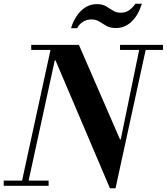

<svg xmlns="http://www.w3.org/2000/svg" viewBox="-30 -994 892 1027"><path d="M558 13 267 -671H263L273 -754H392L612 -248H616L578 13ZM-10 0V-28H230V0ZM82 0 246 -754H281L117 0ZM137 -727V-754H392V-727ZM562 13 720 -754H755L588 13ZM612 -727V-754H842V-727ZM350 -843Q360 -878 379.5 -907.5Q399 -937 426.5 -954.5Q454 -972 487 -972Q518 -972 537 -960.5Q556 -949 574 -937.5Q592 -926 616 -926Q645 -926 665 -942.5Q685 -959 694 -974H729Q709 -911 673 -877.5Q637 -844 590 -844Q559 -844 539 -855.5Q519 -867 501.5 -878.5Q484 -890 459 -890Q433 -890 412.5 -876.5Q392 -863 383 -843Z"/></svg>

Font: Libre Bodoni Medium
Style: Italic
Weight: 500
Italic angle: -13°
Designer: Pablo Impallari, Rodrigo Fuenzalida
Foundry: Impallari Type
Version: Version 2.005;gftools[0.9.23]